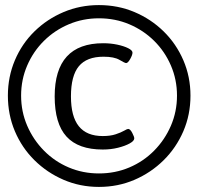

<svg xmlns="http://www.w3.org/2000/svg" viewBox="-20 -729 779 755"><path d="M369 6Q295 6 230 -22Q165 -50 115.5 -99Q66 -148 38.5 -213Q11 -278 11 -353Q11 -427 38.5 -492Q66 -557 115.5 -605.5Q165 -654 230 -681.5Q295 -709 369 -709Q444 -709 509 -681.5Q574 -654 623.5 -605.5Q673 -557 701 -492Q729 -427 729 -353Q729 -278 701 -213Q673 -148 623.5 -99Q574 -50 509 -22Q444 6 369 6ZM369 -47Q433 -47 488.5 -70.5Q544 -94 586 -136.5Q628 -179 652 -234.5Q676 -290 676 -353Q676 -416 652 -471.5Q628 -527 586 -568.5Q544 -610 488.5 -633.5Q433 -657 369 -657Q306 -657 250.5 -633.5Q195 -610 153 -568.5Q111 -527 87 -471.5Q63 -416 63 -353Q63 -290 87 -234.5Q111 -179 153 -136.5Q195 -94 250.5 -70.5Q306 -47 369 -47ZM384 -141Q288 -141 241.5 -192Q195 -243 195 -350Q195 -559 386 -559Q415 -559 441 -553.5Q467 -548 484 -539.5Q501 -531 501 -522Q501 -513 492 -497Q483 -481 476 -481Q471 -481 450 -493.5Q429 -506 387 -506Q321 -506 290 -468.5Q259 -431 259 -350Q259 -271 290 -232.5Q321 -194 384 -194Q414 -194 435 -201Q456 -208 468 -215Q480 -222 484 -222Q492 -222 500 -206.5Q508 -191 508 -185Q508 -175 490 -165Q472 -155 444 -148Q416 -141 384 -141Z"/></svg>

Font: Asap Medium
Style: Regular
Weight: 500
Designer: Pablo Cosgaya
Foundry: Omnibus-Type
Version: Version 3.001; ttfautohint (v1.8.3)